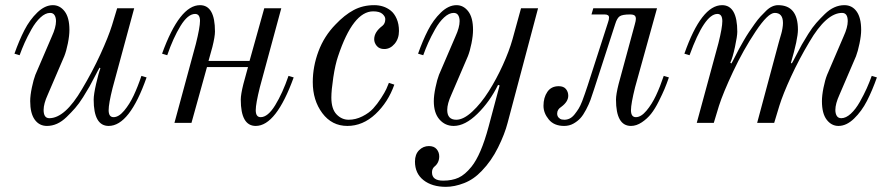

<svg xmlns="http://www.w3.org/2000/svg" viewBox="-20 -476 3442 744"><path d="M36 -268Q54 -319 74.5 -359Q95 -399 124.5 -427.5Q154 -456 185 -456Q212 -456 230.5 -432Q249 -408 249 -360Q249 -338 243 -308Q237 -278 229 -258L165 -109Q149 -74 149 -50Q149 -18 171 -18Q232 -18 298 -131Q338 -198 369 -265.5Q400 -333 414 -378L434 -444H500L416 -134Q401 -74 401 -49Q401 -22 420 -22Q440 -22 461 -47Q482 -72 498 -106Q514 -140 528 -182L548 -176Q482 12 401 12Q343 12 343 -90Q343 -110 352.5 -151.5Q362 -193 369 -211L366 -214Q362 -208 349 -182.5Q336 -157 327 -141Q318 -125 302 -99.5Q286 -74 271 -57Q256 -40 238 -22.5Q220 -5 201 3.5Q182 12 162 12Q132 12 114.5 -12.5Q97 -37 97 -84Q97 -106 103.5 -137Q110 -168 117 -186L181 -335Q197 -370 197 -394Q197 -408 191.5 -417Q186 -426 174 -426Q156 -426 137 -408.5Q118 -391 102 -362.5Q86 -334 75.5 -310.5Q65 -287 56 -262Z M608 -268Q676 -456 755 -456Q813 -456 813 -354Q813 -334 803 -294L788 -240H947L1004 -444H1070L987 -138Q971 -74 971 -49Q971 -22 990 -22Q1018 -22 1046.5 -68.5Q1075 -115 1098 -182L1118 -176Q1050 12 971 12Q913 12 913 -90Q913 -110 923 -150L941 -216H782L722 0H656L739 -306Q755 -370 755 -395Q755 -422 736 -422Q708 -422 679.5 -375.5Q651 -329 628 -262Z M1192 -158Q1192 -218 1214 -277Q1236 -336 1280 -381Q1315 -418 1350.5 -437Q1386 -456 1430 -456Q1448 -456 1464 -451Q1480 -446 1494 -435Q1508 -424 1517 -403.5Q1526 -383 1526 -356Q1526 -326 1509 -306Q1492 -286 1469 -286Q1450 -286 1440 -298Q1430 -310 1430 -324Q1430 -352 1462 -376Q1473 -385 1473 -402Q1473 -412 1462 -422Q1451 -432 1426 -432Q1348 -432 1290 -258Q1279 -226 1271.5 -176Q1264 -126 1264 -98Q1264 -54 1284 -33Q1304 -12 1331 -12Q1358 -12 1384 -25Q1410 -38 1426 -55.5Q1442 -73 1456.5 -95.5Q1471 -118 1477 -131Q1483 -144 1487 -155L1508 -148Q1484 -80 1435 -34Q1386 12 1326 12Q1266 12 1229 -37.5Q1192 -87 1192 -158Z M1588 150Q1588 122 1604 106Q1620 90 1642 90Q1662 90 1672 102Q1682 114 1682 130Q1682 155 1663 170Q1654 178 1654 192Q1654 224 1697 224Q1732 224 1757 212.5Q1782 201 1807 170Q1844 124 1873 16L1916 -145L1910 -147Q1878 -82 1830 -35Q1782 12 1738 12Q1705 12 1683 -13Q1661 -38 1661 -84Q1661 -106 1667.5 -137Q1674 -168 1681 -186L1745 -335Q1761 -370 1761 -394Q1761 -408 1755.5 -417Q1750 -426 1738 -426Q1720 -426 1701 -408.5Q1682 -391 1666 -362.5Q1650 -334 1639.5 -310.5Q1629 -287 1620 -262L1600 -268Q1618 -319 1638.5 -359Q1659 -399 1688.5 -427.5Q1718 -456 1749 -456Q1776 -456 1794.5 -432Q1813 -408 1813 -360Q1813 -338 1807 -308Q1801 -278 1793 -258L1729 -109Q1713 -74 1713 -50Q1713 -12 1748 -12Q1776 -12 1810 -43.5Q1844 -75 1874 -122.5Q1904 -170 1928.5 -224Q1953 -278 1966 -324L1999 -444H2065L1947 0Q1936 43 1910 95.5Q1884 148 1847 186Q1816 219 1778.5 233.5Q1741 248 1708 248Q1654 248 1621 222Q1588 196 1588 150Z M2086 -66Q2086 -98 2101 -120Q2116 -142 2145 -142Q2164 -142 2173 -131Q2182 -120 2182 -105Q2182 -82 2155 -62Q2139 -52 2139 -36Q2139 -26 2145 -20Q2151 -14 2156.5 -13Q2162 -12 2167 -12Q2178 -12 2188 -17Q2198 -22 2207 -33.5Q2216 -45 2222.5 -55.5Q2229 -66 2236 -84Q2243 -102 2246.5 -113Q2250 -124 2257 -144L2336 -389Q2340 -400 2340 -408Q2340 -420 2323 -420H2272L2279 -444H2526L2441 -138Q2425 -74 2425 -49Q2425 -22 2444 -22Q2464 -22 2485 -47Q2506 -72 2522 -106Q2538 -140 2552 -182L2572 -176Q2563 -150 2555 -131Q2547 -112 2532.5 -83Q2518 -54 2503 -35Q2488 -16 2467 -2Q2446 12 2425 12Q2367 12 2367 -90Q2367 -110 2377 -150L2440 -382Q2444 -396 2444 -403Q2444 -412 2439 -416Q2434 -420 2421 -420Q2392 -420 2381.5 -413Q2371 -406 2364 -383L2282 -130Q2274 -105 2268 -88.5Q2262 -72 2251 -51Q2240 -30 2229 -18Q2218 -6 2202 3Q2186 12 2166 12Q2127 12 2106.5 -13Q2086 -38 2086 -66Z M2632 -268Q2698 -456 2778 -456Q2837 -456 2837 -353Q2837 -336 2828 -294Q2819 -252 2810 -233L2814 -230Q2818 -236 2827.5 -255Q2837 -274 2843.5 -286Q2850 -298 2861.5 -318Q2873 -338 2882.5 -352Q2892 -366 2904 -383Q2916 -400 2927 -412Q2938 -424 2949.5 -435Q2961 -446 2972.5 -451Q2984 -456 2995 -456Q3072 -456 3072 -361Q3072 -325 3045 -233L3048 -230Q3052 -236 3065 -261.5Q3078 -287 3087 -303Q3096 -319 3112 -344.5Q3128 -370 3143 -387Q3158 -404 3176 -421.5Q3194 -439 3213 -447.5Q3232 -456 3252 -456Q3282 -456 3299.5 -431.5Q3317 -407 3317 -360Q3317 -338 3310.5 -307Q3304 -276 3297 -258L3233 -109Q3217 -74 3217 -50Q3217 -36 3222.5 -27Q3228 -18 3240 -18Q3258 -18 3277 -35.5Q3296 -53 3312 -81.5Q3328 -110 3338.5 -133.5Q3349 -157 3358 -182L3378 -176Q3360 -125 3339.5 -85Q3319 -45 3289.5 -16.5Q3260 12 3229 12Q3202 12 3183.5 -12Q3165 -36 3165 -84Q3165 -106 3171 -136Q3177 -166 3185 -186L3249 -335Q3265 -370 3265 -394Q3265 -426 3243 -426Q3182 -426 3116 -313Q3076 -246 3045 -178.5Q3014 -111 3000 -66L2980 0H2914L2997 -309Q2998 -313 3001.5 -325Q3005 -337 3007.5 -345.5Q3010 -354 3012 -366Q3014 -378 3014 -387Q3014 -426 2982 -426Q2956 -426 2908 -354Q2860 -282 2821 -199Q2782 -116 2766 -66L2746 0H2680L2764 -309Q2779 -369 2779 -394Q2779 -422 2760 -422Q2710 -422 2652 -262Z"/></svg>

Font: Old Standard TT
Style: Italic
Weight: 400
Italic angle: -15.2°
Designer: Alexey Kryukov <alexios@thessalonica.org.ru>
Version: Version 2.2